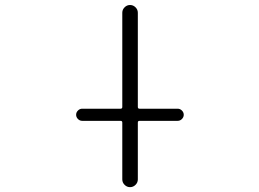

<svg xmlns="http://www.w3.org/2000/svg" viewBox="-20 -774 1040 772"><path d="M310.5 -288.1Q300.8 -288.1 293.5 -295.4Q286.1 -302.7 286.1 -312.5Q286.1 -322.3 293.5 -329.6Q300.8 -336.9 310.5 -336.9H464.8Q471.7 -336.9 471.7 -343.8V-722.7Q471.7 -735.4 481 -744.6Q490.2 -753.9 502.9 -753.9Q515.6 -753.9 524.9 -744.6Q534.2 -735.4 534.2 -722.7V-343.8Q534.2 -336.9 541 -336.9H694.3Q704.1 -336.9 711.4 -329.6Q718.8 -322.3 718.8 -312.5Q718.8 -302.7 711.4 -295.4Q704.1 -288.1 694.3 -288.1H541Q534.2 -288.1 534.2 -281.2V-52.7Q534.2 -40 524.9 -30.8Q515.6 -21.5 502.9 -21.5Q490.2 -21.5 481 -30.8Q471.7 -40 471.7 -52.7V-281.2Q471.7 -288.1 464.8 -288.1Z"/></svg>

Font: Rounded-X Mgen+ 1m light
Style: Regular
Weight: 200
Designer: [Source Han Sans]
Ryoko NISHIZUKA  (kana & ideographs); Paul D. Hunt (Latin, Greek & Cyrillic); Wenlong ZHANG  (bopomofo
Version: Version 1.059.20150602